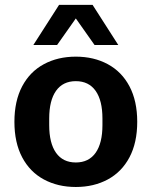

<svg xmlns="http://www.w3.org/2000/svg" viewBox="-20 -736 605 766"><path d="M37.5 -250Q37.5 -333 68.4 -391.5Q99.3 -450 155.1 -480Q210.8 -510 282.5 -510Q354.2 -510 409.9 -480Q465.7 -450 496.6 -391.5Q527.5 -333 527.5 -250Q527.5 -167 496.6 -108.5Q465.7 -50 409.9 -20Q354.2 10 282.5 10Q210.8 10 155.1 -20Q99.3 -50 68.4 -108.5Q37.5 -167 37.5 -250ZM282.5 -87.8Q334 -87.8 361.4 -126.3Q388.7 -164.9 388.7 -236.8V-263.2Q388.7 -335.1 361.4 -373.7Q334 -412.2 282.5 -412.2Q231 -412.2 203.6 -373.7Q176.3 -335.1 176.3 -263.2V-236.8Q176.3 -164.9 203.6 -126.3Q231 -87.8 282.5 -87.8ZM320.6 -716.5 207.8 -556.5H113.1L215.6 -716.5ZM451.9 -556.5H357.2L244.4 -716.5H349.4Z"/></svg>

Font: TASA Orbiter VF Text
Style: Regular
Weight: 400
Designer: Weizhong Zhang
Foundry: 本地遙控
Version: Version 1.001;Glyphs 3.2 (3192)